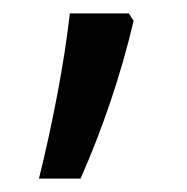

<svg xmlns="http://www.w3.org/2000/svg" viewBox="-20 -135 279 286"><path d="M179 -104Q165 -44 144.5 16.5Q124 77 100 131H38Q53 71 65.5 5Q78 -61 84 -115H172Z"/></svg>

Font: Noto Sans Hebrew Condensed
Style: Regular
Weight: 400
Width: 3
Designer: Monotype Design Team
Foundry: Monotype Imaging Inc.
Version: Version 2.004; ttfautohint (v1.8.4.7-5d5b)